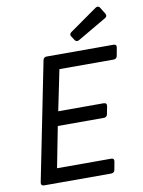

<svg xmlns="http://www.w3.org/2000/svg" viewBox="-91 -886 706 949"><g transform="rotate(-10 262.5 -412.0)"><path d="M312.5 -701.2 325.2 -681.6C330.1 -673.8 338.9 -671.9 346.7 -676.8L492.2 -761.7C501 -766.6 502.9 -774.4 498 -783.2L477.5 -816.4C472.7 -825.2 462.9 -826.2 455.1 -820.3L316.4 -722.7C308.6 -716.8 306.6 -709 312.5 -701.2ZM157.2 -611.3 38.1 -16.6C36.1 -5.9 42 0 52.7 0H389.6C398.4 0 405.3 -4.9 407.2 -13.7L415 -55.7C417 -66.4 412.1 -72.3 401.4 -72.3H129.9L169.9 -277.3H401.4C410.2 -277.3 417 -282.2 418.9 -291L426.8 -331.1C428.7 -341.8 423.8 -348.6 413.1 -348.6H184.6L226.6 -552.7H499C507.8 -552.7 514.6 -557.6 516.6 -566.4L524.4 -608.4C526.4 -619.1 521.5 -625 510.7 -625H174.8C166 -625 159.2 -620.1 157.2 -611.3Z"/></g></svg>

Font: Ed Sans Neue
Style: Italic
Weight: 400
Italic angle: -11°
Designer: Stephen Hutchings
Version: Version 1.004;PS 001.004;hotconv 1.0.88;makeotf.lib2.5.64775